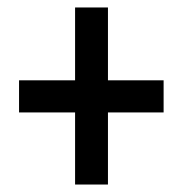

<svg xmlns="http://www.w3.org/2000/svg" viewBox="-20 -611 490 514"><path d="M269 -396V-591H181V-396H31V-310H181V-117H269V-310H418V-396Z"/></svg>

Font: Noto Sans UI Condensed Medium
Style: Italic
Weight: 500
Width: 3
Italic angle: -12°
Designer: Monotype Design Team
Foundry: Monotype Imaging Inc.
Version: Version 1.901